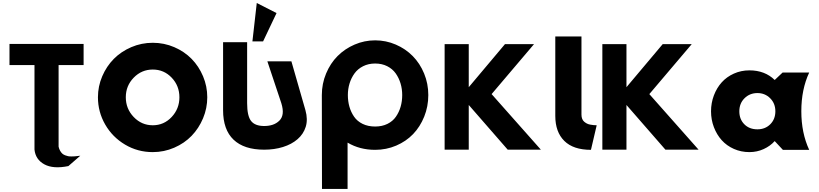

<svg xmlns="http://www.w3.org/2000/svg" viewBox="-20 -995 5439 1275"><path d="M43 -563V-703.1H535.2V-563H369.1V-21Q372.6 -5.4 379.2 6.1Q385.7 17.6 393.3 24.7Q400.9 31.7 412.1 36.1Q423.3 40.5 432.1 42.2Q440.9 43.9 454.6 43.9Q468.3 43.9 475.8 43.2Q483.4 42.5 496.3 41Q509.3 39.6 513.2 39.1L434.1 107.9Q333.5 128.4 274.7 96.4Q215.8 64.5 209 -2V-563Z M630.4 -349.1Q630.4 -421.9 658.9 -488.5Q687.5 -555.2 735.8 -604Q784.2 -652.8 851.8 -681.9Q919.4 -710.9 994.6 -710.9Q1069.8 -710.9 1137.2 -681.9Q1204.6 -652.8 1252.4 -604Q1300.3 -555.2 1328.4 -488.5Q1356.4 -421.9 1356.4 -349.1Q1356.4 -276.4 1328.4 -209.5Q1300.3 -142.6 1252.4 -93Q1204.6 -43.5 1137 -14.2Q1069.3 15.1 994.6 15.1Q894.5 15.1 810.5 -34.7Q726.6 -84.5 678.5 -168.2Q630.4 -252 630.4 -349.1ZM994.6 -163.1Q1068.4 -163.1 1119.9 -218Q1171.4 -272.9 1171.4 -349.1Q1171.4 -425.3 1120.1 -479.2Q1068.8 -533.2 994.6 -533.2Q920.4 -533.2 867.9 -479.2Q815.4 -425.3 815.4 -349.1Q815.4 -272.9 867.9 -218Q920.4 -163.1 994.6 -163.1Z M1656.2 -720.2 1685.1 -975.1 1816.4 -908.2 1727.1 -720.2ZM1461.4 -263.2V-714.8H1621.1V-310.1Q1621.1 -224.6 1647.5 -191.4Q1673.8 -158.2 1734.4 -158.2Q1765.1 -158.2 1790.3 -166.5Q1815.4 -174.8 1834.5 -193.1Q1853.5 -211.4 1857.2 -240.2Q1860.8 -269 1848.1 -310.1L1755.4 -587.9H1915L2008.3 -263.2Q2025.4 -201.7 2010.3 -153.1Q1995.1 -104.5 1955.8 -70.6Q1916.5 -36.6 1859.1 -18.8Q1801.8 -1 1734.4 -1Q1600.6 -1 1531 -67.4Q1461.4 -133.8 1461.4 -263.2Z M2117.2 -363.8Q2117.2 -439 2145.5 -506.8Q2173.8 -574.7 2221.7 -622.8Q2269.5 -670.9 2334.7 -699Q2399.9 -727.1 2471.2 -727.1Q2543 -727.1 2608.2 -699Q2673.3 -670.9 2720.9 -622.6Q2768.6 -574.2 2796.4 -506.8Q2824.2 -439.5 2824.2 -363.8Q2824.2 -288.1 2797.1 -220.7Q2770 -153.3 2723.4 -104.7Q2676.8 -56.2 2611.1 -28.1Q2545.4 0 2471.2 0Q2368.7 0 2288.1 -47.9V259.8H2118.2Q2117.2 -359.9 2117.2 -363.8ZM2290 -363.8Q2290 -322.8 2300.3 -286.6Q2310.5 -250.5 2331.3 -220.2Q2352.1 -189.9 2387.9 -172.4Q2423.8 -154.8 2471.2 -154.8Q2517.6 -154.8 2553 -172.4Q2588.4 -189.9 2609.1 -220Q2629.9 -250 2640.4 -286.4Q2650.9 -322.8 2650.9 -363.8Q2650.9 -404.3 2639.9 -440.9Q2628.9 -477.5 2607.7 -507.6Q2586.4 -537.6 2551.3 -555.4Q2516.1 -573.2 2471.2 -573.2Q2426.8 -573.2 2391.4 -555.4Q2356 -537.6 2334.2 -507.6Q2312.5 -477.5 2301.3 -440.9Q2290 -404.3 2290 -363.8Z M2932.6 -1V-702.1H3092.8V-416L3333.5 -702.1H3526.4L3244.6 -370.1L3571.8 -1H3351.6L3092.8 -297.9V-1Z M3667.5 -225.1V-752.9H3841.3V-233.9Q3841.3 -218.3 3845.9 -206.3Q3850.6 -194.3 3859.1 -187Q3867.7 -179.7 3877 -174.8Q3886.2 -169.9 3899.2 -167.5Q3912.1 -165 3921.1 -164.3Q3930.2 -163.6 3942.4 -163.1L3904.3 0Q3787.1 0 3727.3 -59.3Q3667.5 -118.7 3667.5 -225.1Z M3980 -1V-702.1H4140.1V-416L4380.9 -702.1H4573.7L4292 -370.1L4619.1 -1H4398.9L4140.1 -297.9V-1Z M4956.5 -527.8Q5059.1 -527.8 5124.5 -463.9L5176.8 -513.2H5353.5Q5301.3 -400.9 5301.3 -256.6Q5301.3 -112.3 5353.5 0H5178.7L5124.5 -58.1Q5094.7 -24.9 5050.8 -4.9Q5006.8 15.1 4956.5 15.1Q4901.4 15.1 4853.5 -6.1Q4805.7 -27.3 4772.7 -64Q4739.7 -100.6 4720.7 -150.4Q4701.7 -200.2 4701.7 -255.9Q4701.7 -311.5 4720.7 -361.6Q4739.7 -411.6 4772.7 -448.2Q4805.7 -484.9 4853.5 -506.3Q4901.4 -527.8 4956.5 -527.8ZM5009.8 -136.2Q5061.5 -136.2 5095.2 -169.9Q5128.9 -203.6 5128.9 -255.9Q5128.9 -308.1 5094.5 -342.5Q5060.1 -377 5009.8 -377Q4959 -377 4924.3 -342.8Q4889.6 -308.6 4889.6 -255.9Q4889.6 -203.1 4922.9 -169.7Q4956.1 -136.2 5009.8 -136.2Z"/></svg>

Font: Hussar Preview
Style: Bold
Weight: 700
Foundry: Cannot Into Space Fonts, PlusOne Fonts
Version: Version 2.29RC2 "Millennial"